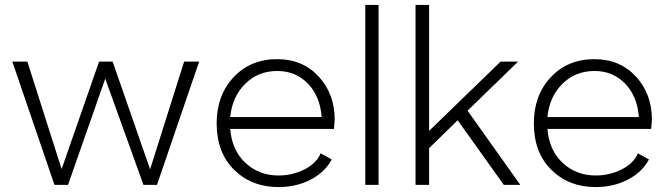

<svg xmlns="http://www.w3.org/2000/svg" viewBox="-20 -750 2708 779"><path d="M437 -500 589 -63 727 -500H788L617 0H562L407 -431L256 0H201L30 -500H91L230 -64L382 -500Z M1110 9Q1001 9 930 -61Q859 -131 859 -250Q859 -363 927.5 -436.5Q996 -510 1105 -510Q1208 -510 1273 -439.5Q1338 -369 1338 -264Q1338 -257 1335 -227H914Q921 -140 976 -89Q1031 -38 1110 -38Q1166 -38 1215 -62.5Q1264 -87 1281 -128L1326 -103Q1298 -51 1240 -21Q1182 9 1110 9ZM914 -275H1285Q1279 -359 1229.5 -410.5Q1180 -462 1105 -462Q1027 -462 974.5 -409.5Q922 -357 914 -275Z M1462 -730H1516V0H1462Z M2082 -500 1877 -301 2091 0H2024L1837 -262L1721 -149V0H1666V-730H1721V-219L2011 -500Z M2397 9Q2288 9 2217 -61Q2146 -131 2146 -250Q2146 -363 2214.5 -436.5Q2283 -510 2392 -510Q2495 -510 2560 -439.5Q2625 -369 2625 -264Q2625 -257 2622 -227H2201Q2208 -140 2263 -89Q2318 -38 2397 -38Q2453 -38 2502 -62.5Q2551 -87 2568 -128L2613 -103Q2585 -51 2527 -21Q2469 9 2397 9ZM2201 -275H2572Q2566 -359 2516.5 -410.5Q2467 -462 2392 -462Q2314 -462 2261.5 -409.5Q2209 -357 2201 -275Z"/></svg>

Font: Human Sans Light
Style: Regular
Weight: 300
Designer: Tim Radville
Foundry: Continuum
Version: Version 1.000;FEAKit 1.0